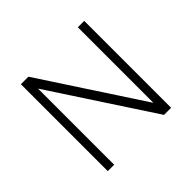

<svg xmlns="http://www.w3.org/2000/svg" viewBox="-148 -784 956 956"><g transform="rotate(-45 330.0 -306.0)"><path d="M107 0V-612H160L508 -80V-612H553V0H503L152 -536V0Z"/></g></svg>

Font: Ancizar Sans Thin
Style: Regular
Weight: 100
Designer: Cesar Puertas, Viviana Monsalve, Julian Moncada, Julian Prieto, Jose Castro, Mariel Hernandez, Felipe Aragon, Sara Alarc
Version: Version 8.100